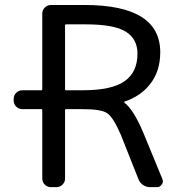

<svg xmlns="http://www.w3.org/2000/svg" viewBox="-20 -775 726 774"><path d="M150.4 -330.1Q150.4 -335 146.5 -335H70.3Q55.7 -335 45.4 -345.2Q35.2 -355.5 35.2 -369.1V-377Q35.2 -390.6 45.4 -400.9Q55.7 -411.1 70.3 -411.1H146.5Q150.4 -411.1 150.4 -416V-720.7Q150.4 -734.4 160.6 -744.6Q170.9 -754.9 185.5 -754.9H320.3Q626 -754.9 626 -564.5Q626 -486.3 584 -434.6Q545.9 -386.7 481.4 -365.2Q480.5 -365.2 480.5 -363.8Q480.5 -362.3 481.4 -361.3Q518.6 -333 557.6 -240.2L634.8 -52.7Q636.7 -47.9 636.7 -43.9Q636.7 -37.1 631.8 -31.2Q625 -20.5 613.3 -20.5H585.9Q569.3 -20.5 556.6 -29.3Q543.9 -38.1 538.1 -52.7L466.8 -232.4Q436.5 -301.8 412.6 -318.4Q388.7 -335 313.5 -335H246.1Q242.2 -335 242.2 -330.1V-54.7Q242.2 -41 231.9 -30.8Q221.7 -20.5 207 -20.5H185.5Q170.9 -20.5 160.6 -30.8Q150.4 -41 150.4 -54.7ZM327.1 -676.8H246.1Q242.2 -676.8 242.2 -671.9V-416Q242.2 -411.1 246.1 -411.1H313.5Q430.7 -411.1 482.4 -447.8Q534.2 -484.4 534.2 -558.6Q534.2 -618.2 486.8 -647.5Q439.5 -676.8 327.1 -676.8Z"/></svg>

Font: Gen Jyuu GothicL Regular
Style: Regular
Weight: 400
Designer: [Source Han Sans]
Ryoko NISHIZUKA  (kana & ideographs); Paul D. Hunt (Latin, Greek & Cyrillic); Wenlong ZHANG  (bopomofo
Version: Version 1.002.20150607